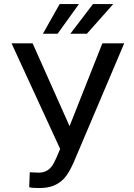

<svg xmlns="http://www.w3.org/2000/svg" viewBox="-20 -927 668 957"><path d="M443.4 -906.7H544.4L413.1 -758.8H330.6ZM277.3 -906.7H373.5L267.1 -758.8H193.8ZM326.7 -298.3 490.2 -710.9H599.1L347.7 -118.7Q322.3 -62 300.3 -38.3Q278.3 -14.6 248.8 -2.2Q219.2 10.3 174.8 10.3Q136.2 10.3 125.5 5.9L128.4 -68.4L172.9 -66.4Q224.1 -66.4 249 -115.7L261.2 -141.1L279.8 -184.6L37.6 -710.9H142.6Z"/></svg>

Font: Mardoto
Style: Regular
Weight: 400
Designer: Christian Robertson, Vahan Hovhannisyan
Foundry: Google
Version: Version 1.000